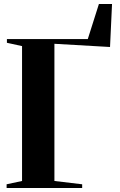

<svg xmlns="http://www.w3.org/2000/svg" viewBox="-20 -938 599 958"><path d="M13 0V-18.5L90 -35V-708L14.5 -724.5V-743H418L473.5 -918H539L529 -703.5L251.5 -719.5V-35L390 -18.5V0Z"/></svg>

Font: Merriweather 144pt
Style: Bold
Weight: 700
Version: Version 2.100